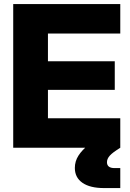

<svg xmlns="http://www.w3.org/2000/svg" viewBox="-20 -748 659 972"><path d="M46.9 0V-727.5H588.9V-578.1H222.7V-438H561V-293H222.7V-149.4H588.9V0ZM506.8 204.1Q436 204.1 397.5 177.5Q358.9 150.9 358.9 102.1Q358.9 68.4 377.2 39.8Q395.5 11.2 430.2 -16.6L588.9 0Q550.8 23.4 536.1 39.6Q521.5 55.7 521.5 73.2Q521.5 103 560.5 103H588.9V204.1Z"/></svg>

Font: Inter Display ExtraBold
Style: Regular
Weight: 800
Designer: Rasmus Andersson
Foundry: rsms
Version: Version 4.000;git-a52131595